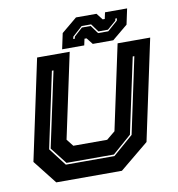

<svg xmlns="http://www.w3.org/2000/svg" viewBox="-78 -750 759 821"><g transform="rotate(-10 302.0 -340.0)"><path d="M100.5 0 19.5 -103 112.5 -540H254L175.5 -172L199.5 -141.5H346.5L383.5 -172L462 -540H603.5L510.5 -103L385.5 0ZM154 -67.5H365L453 -144L523 -473.5H516L446 -146L364 -74.5H158L102 -146.5L172 -473.5H165L95 -144.5ZM224 -556 238.5 -624 306 -680H395L417 -652H426L432 -680H528L513.5 -612L446 -556H357L335 -584H326L320 -556ZM278.5 -591H285L287 -600L323.5 -633H361.5L387.5 -597.5H431.5L475.5 -636L477.5 -646H471L469 -637L431.5 -604.5H390L364.5 -639.5H323.5L280.5 -601Z"/></g></svg>

Font: Tourney Thin ExtraBold
Style: Italic
Weight: 800
Italic angle: -12°
Version: Version 1.015